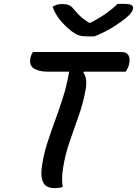

<svg xmlns="http://www.w3.org/2000/svg" viewBox="-20 -970 711 997"><path d="M306 0Q297 4 286 5.5Q275 7 264 7Q219 7 204.5 -22.5Q190 -52 197 -101Q205 -162 223.5 -220.5Q242 -279 264 -338.5Q286 -398 306.5 -462Q327 -526 339 -598H224Q183 -598 156 -614.5Q129 -631 139 -674Q144 -691 151 -700H610Q638 -700 647.5 -682Q657 -664 650 -636Q648 -625 643 -615.5Q638 -606 633 -598H416L413 -593Q423 -580 426.5 -559Q430 -538 425 -506Q413 -438 389 -370Q365 -302 341.5 -234Q318 -166 307 -95Q303 -70 302.5 -45Q302 -20 306 0ZM470 -781H430Q407 -781 390 -786.5Q373 -792 350 -809Q321 -832 294 -863.5Q267 -895 253 -935Q266 -943 277.5 -946Q289 -949 305 -949Q324 -949 336.5 -944Q349 -939 361 -925Q376 -906 394 -888.5Q412 -871 442 -852H450Q500 -878 534.5 -903Q569 -928 591 -950H621Q653 -950 663 -943.5Q673 -937 671 -926Q670 -917 661.5 -904.5Q653 -892 633 -876Q597 -847 555.5 -822.5Q514 -798 470 -781Z"/></svg>

Font: Recursive Sn Csl St Med
Style: Italic
Weight: 500
Italic angle: -15°
Version: Version 1.079;hotconv 1.0.112;makeotfexe 2.5.65598; ttfautoh